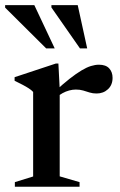

<svg xmlns="http://www.w3.org/2000/svg" viewBox="-32 -710 456 730"><path d="M344 -464Q370.5 -464 383.2 -450Q396 -436 396 -414Q396 -387 378.5 -370.8Q361 -354.5 335 -354.5Q321 -354.5 309 -358.2Q297 -362 284.5 -365.8Q272 -369.5 256.5 -369.5Q244 -369.5 231 -366Q218 -362.5 205.8 -355.8Q193.5 -349 182.5 -339.5L175 -360.5Q207 -390.5 232.2 -410.2Q257.5 -430 277.5 -442Q297.5 -454 313.8 -459Q330 -464 344 -464ZM195 -372V-39.5L270.5 -17.5V0H24.5V-17.5L94 -39V-360.5Q87 -368 77.2 -374.2Q67.5 -380.5 54.2 -387.5Q41 -394.5 23.5 -403V-416.5L180.5 -468.5H190ZM176 -526H143.5L-12.5 -681V-690.5H98.5ZM299.5 -526H272L163.5 -681.5V-690.5H263.5Z"/></svg>

Font: Newsreader 36pt Medium
Style: Regular
Weight: 500
Designer: Hugues Gentile
Foundry: Production Type
Version: Version 1.003